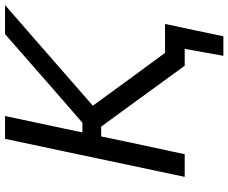

<svg xmlns="http://www.w3.org/2000/svg" viewBox="-92 -661 906 762"><g transform="rotate(-90 361.0 -280.0)"><path d="M40 0Q52.5 -59 64.2 -114Q76 -169 90 -235.5L140 -473Q154.5 -541 166.5 -597.2Q178.5 -653.5 191 -713H281.5Q269 -653.5 257 -597.2Q245 -541 230.5 -473L216.5 -406H255L396 -528.5Q445 -571.5 493.5 -614Q542 -656.5 606.5 -713H722Q655 -654.5 591.2 -599.2Q527.5 -544 465 -489L322.5 -364.5L419 -232Q445 -197 474.5 -156.5Q504 -116 532 -78H647Q641 -49 634.5 -19Q628 11 622 39.5Q616 68 610 96.8Q604 125.5 598 153.5H520.5L548 0H481Q443.5 -51.5 410.8 -96.5Q378 -141.5 346.5 -185L239.5 -331.5H200.5L180.5 -235.5Q166 -169 154.5 -114Q143 -59 130 0Z"/></g></svg>

Font: Commissioner
Style: Italic
Weight: 400
Italic angle: -12°
Designer: Kostas Bartsokas
Foundry: Kostas Bartsokas
Version: Version 1.000; ttfautohint (v1.8.3)